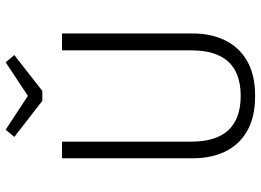

<svg xmlns="http://www.w3.org/2000/svg" viewBox="-144 -784 939 692"><g transform="rotate(-90 326.0 -438.5)"><path d="M326 11Q249 11 199 -18Q149 -47 125 -97.5Q101 -148 101 -214V-685H161V-219Q161 -41 326 -41Q490 -41 490 -219V-685H551V-214Q551 -149 526.5 -98Q502 -47 452 -18Q402 11 326 11ZM344 -756H308L178 -857L204 -888L326 -808L447 -888L473 -857Z"/></g></svg>

Font: Trujillo Light
Style: Regular
Weight: 300
Designer: Fira Sans original fonts by bBox Type GmbH, Carrois Corporate GbR, & Edenspiekermann AG / Changes by Cristiano Sobral
Foundry: Fira Sans original fonts by bBox Type GmbH, Carrois Corporate GbR, & Edenspiekermann AG / Changes by Cristiano Sobral
Version: Version 4.301;July 28, 2020;FontCreator 13.0.0.2655 64-bit